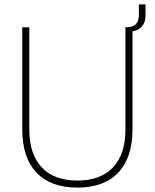

<svg xmlns="http://www.w3.org/2000/svg" viewBox="-20 -835 702 871"><path d="M331 16Q210 16 145.5 -52Q81 -120 81 -248V-711H113V-248Q113 -136 169 -76Q225 -16 331 -16Q437 -16 493 -76Q549 -136 549 -248V-711H581V-248Q581 -120 516.5 -52Q452 16 331 16ZM550 -691.5V-711.5H557Q582 -711.5 596 -724.9Q610 -738.4 610 -767.2V-815H640V-763.3Q640 -743.3 633 -729.4Q626 -715.4 615 -707Q604 -698.5 590.5 -695Q577 -691.5 563 -691.5Z"/></svg>

Font: Geist Thin
Style: Regular
Weight: 400
Designer: Basement.studio, Andrés Briganti, Mateo Zaragoza
Foundry: Basement.studio, Vercel, Andrés Briganti, Guido Ferreyra, Mateo Zaragoza
Version: Version 1.401